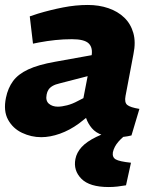

<svg xmlns="http://www.w3.org/2000/svg" viewBox="-23 -545 621 774"><path d="M507 1Q491 5 476.5 6.5Q462 8 452 8Q378 8 347.5 -28Q317 -64 317 -114L311 -138L346 -319Q352 -353 334.5 -370Q317 -387 267 -387Q233 -387 200 -383.5Q167 -380 135 -374L110 -369L97 -479L130 -490Q180 -505 231 -515Q282 -525 331 -525Q376 -525 414 -512Q452 -499 478 -474Q504 -449 514.5 -412Q525 -375 515 -327L483 -158Q478 -132 490 -122Q502 -112 539 -106ZM143 8Q103 8 66 -9.5Q29 -27 9.5 -62.5Q-10 -98 1 -151Q9 -190 29.5 -218Q50 -246 90.5 -265Q131 -284 199 -296L360 -325L342 -241L218 -209Q200 -205 189 -198.5Q178 -192 172.5 -183.5Q167 -175 165 -164Q160 -139 174 -127Q188 -115 210 -115Q226 -115 247.5 -120.5Q269 -126 291 -138L328 -157L351 -91L295 -47Q258 -20 218.5 -6Q179 8 143 8ZM415 209Q338 209 305 175.5Q272 142 281 96Q286 70 306 48Q326 26 365 7L427 -21H503L502 -15Q472 6 454.5 26Q437 46 432 69Q429 89 443.5 97.5Q458 106 505 111L485 202Q468 205 450.5 207Q433 209 415 209Z"/></svg>

Font: REM
Style: Bold Italic
Weight: 700
Italic angle: -11°
Designer: Octavio Pardo
Foundry: Ashler Design
Version: Version 1.005;gftools[0.9.28]